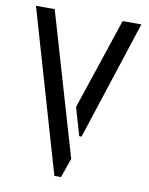

<svg xmlns="http://www.w3.org/2000/svg" viewBox="-80 -759 635 818"><g transform="rotate(10 237.0 -350.0)"><path d="M212 0 9 -700H90L270 -84L241 0ZM287 -185 252 -305 384 -700H465L297 -185Z"/></g></svg>

Font: Stick No Bills ExtraLight
Style: Regular
Weight: 400
Version: Version 2.000